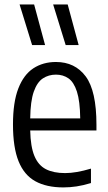

<svg xmlns="http://www.w3.org/2000/svg" viewBox="-20 -828 484 858"><path d="M263 9.5Q188 9.5 138 -18Q88 -45.5 63 -107.2Q38 -169 38 -272Q38 -371.5 62 -433Q86 -494.5 129.2 -522.8Q172.5 -551 230 -551Q315 -551 363 -486.5Q411 -422 411 -270.5V-245H115Q116.5 -172.5 133.8 -131Q151 -89.5 185 -72Q219 -54.5 271 -54.5Q320 -54.5 386.5 -74.5V-10Q352 0.5 322.2 5Q292.5 9.5 263 9.5ZM230 -494.5Q197.5 -494.5 171.8 -477.8Q146 -461 131 -418.5Q116 -376 115 -299H338.5Q337.5 -376 323.8 -418.5Q310 -461 286 -477.8Q262 -494.5 230 -494.5ZM273.5 -626.5 217.5 -808H282.5L331.5 -626.5ZM123.5 -626.5 67.5 -808H132.5L181.5 -626.5Z"/></svg>

Font: Encode Sans Cnd
Style: Regular
Weight: 400
Width: 3
Designer: Multiple Designers
Foundry: Impallari Type
Version: Version 3.002; ttfautohint (v1.8.3) -l 8 -r 50 -G 200 -x 14 